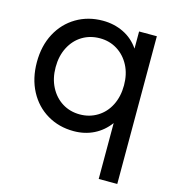

<svg xmlns="http://www.w3.org/2000/svg" viewBox="-109 -625 818 909"><g transform="rotate(15 300.5 -170.5)"><path d="M549 -530H462V-446C442 -475.3 416.5 -497.5 385.5 -512.5C354.5 -527.5 320.7 -535 284 -535C236 -535 192.8 -523.7 154.5 -501C116.2 -478.3 86.2 -446.7 64.5 -406C42.8 -365.3 32 -318.3 32 -265C32 -211.7 42.8 -164.5 64.5 -123.5C86.2 -82.5 116.2 -50.7 154.5 -28C192.8 -5.3 236 6 284 6C320 6 352.8 -1.3 382.5 -16C412.2 -30.7 437.3 -52 458 -80V194H549ZM377.5 -101.5C351.8 -85.8 323.3 -78 292 -78C260 -78 231.3 -85.8 206 -101.5C180.7 -117.2 160.7 -139.2 146 -167.5C131.3 -195.8 124 -228.3 124 -265C124 -301.7 131.3 -334.2 146 -362.5C160.7 -390.8 180.7 -412.7 206 -428C231.3 -443.3 260 -451 292 -451C323.3 -451 351.7 -443.2 377 -427.5C402.3 -411.8 422.3 -390 437 -362C451.7 -334 459 -301.7 459 -265C459 -228.3 451.8 -195.8 437.5 -167.5C423.2 -139.2 403.2 -117.2 377.5 -101.5Z"/></g></svg>

Font: Rookery
Style: Regular
Weight: 400
Designer: Ryan Kimball / Julieta Ulanovsky
Foundry: Motorola Mobility LLC.
Version: Version 1.0